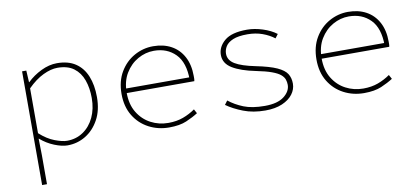

<svg xmlns="http://www.w3.org/2000/svg" viewBox="-67 -716 2534 1164"><g transform="rotate(-10 1200.0 -134.0)"><path d="M110 222V-478H136L140 -406H142Q179 -442 228.5 -466Q278 -490 326 -490Q395 -490 440 -460Q485 -430 507.5 -375Q530 -320 530 -246Q530 -165 498.5 -107.5Q467 -50 416 -19Q365 12 304 12Q270 12 224 -6.5Q178 -25 140 -58H138L140 42V222ZM306 -16Q362 -16 405.5 -45.5Q449 -75 473.5 -127Q498 -179 498 -246Q498 -307 480.5 -356Q463 -405 425 -433.5Q387 -462 324 -462Q284 -462 236 -439Q188 -416 140 -368V-92Q185 -51 231 -33.5Q277 -16 306 -16Z M930 12Q862 12 805 -18Q748 -48 714 -104Q680 -160 680 -238Q680 -316 713.5 -372.5Q747 -429 801.5 -459.5Q856 -490 918 -490Q982 -490 1029.5 -464Q1077 -438 1103.5 -388.5Q1130 -339 1130 -270Q1130 -263 1130 -255Q1130 -247 1128 -238H690V-266H1120L1102 -250Q1102 -358 1050.5 -410Q999 -462 918 -462Q866 -462 819 -435.5Q772 -409 742 -359.5Q712 -310 712 -240Q712 -168 742.5 -118Q773 -68 822.5 -42Q872 -16 930 -16Q981 -16 1021.5 -31Q1062 -46 1096 -70L1110 -44Q1079 -24 1037 -6Q995 12 930 12Z M1522 12Q1447 12 1387.5 -11Q1328 -34 1286 -64L1304 -88Q1343 -57 1394 -36.5Q1445 -16 1524 -16Q1602 -16 1642 -47Q1682 -78 1682 -118Q1682 -135 1676.5 -151Q1671 -167 1654 -181.5Q1637 -196 1601.5 -209Q1566 -222 1506 -234Q1416 -252 1365 -283Q1314 -314 1314 -366Q1314 -416 1357.5 -453Q1401 -490 1496 -490Q1542 -490 1592 -474Q1642 -458 1676 -432L1658 -408Q1627 -432 1585.5 -447Q1544 -462 1494 -462Q1437 -462 1405 -448.5Q1373 -435 1359.5 -413.5Q1346 -392 1346 -368Q1346 -328 1386 -304Q1426 -280 1510 -263Q1594 -246 1638 -226Q1682 -206 1698 -180.5Q1714 -155 1714 -120Q1714 -85 1691.5 -55Q1669 -25 1626 -6.5Q1583 12 1522 12Z M2130 12Q2062 12 2005 -18Q1948 -48 1914 -104Q1880 -160 1880 -238Q1880 -316 1913.5 -372.5Q1947 -429 2001.5 -459.5Q2056 -490 2118 -490Q2182 -490 2229.5 -464Q2277 -438 2303.5 -388.5Q2330 -339 2330 -270Q2330 -263 2330 -255Q2330 -247 2328 -238H1890V-266H2320L2302 -250Q2302 -358 2250.5 -410Q2199 -462 2118 -462Q2066 -462 2019 -435.5Q1972 -409 1942 -359.5Q1912 -310 1912 -240Q1912 -168 1942.5 -118Q1973 -68 2022.5 -42Q2072 -16 2130 -16Q2181 -16 2221.5 -31Q2262 -46 2296 -70L2310 -44Q2279 -24 2237 -6Q2195 12 2130 12Z"/></g></svg>

Font: Source Code Pro ExtraLight
Style: Regular
Weight: 200
Monospace: yes
Designer: Paul D. Hunt, Teo Tuominen
Foundry: Adobe
Version: Version 1.026;hotconv 1.1.0;makeotfexe 2.6.0